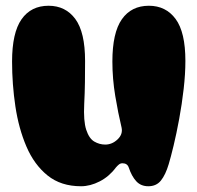

<svg xmlns="http://www.w3.org/2000/svg" viewBox="-20 -634 685 668"><path d="M262 14Q192 14 145.5 -23.5Q99 -61 72 -124Q45 -187 33.5 -264Q22 -341 22 -420Q22 -520 55 -567Q88 -614 149 -614Q208 -614 242 -568Q276 -522 276 -422Q276 -384 275.5 -347.5Q275 -311 273 -272Q270 -213 280 -182.5Q290 -152 308 -141.5Q326 -131 346 -131Q370 -131 389 -149Q408 -167 403 -190Q391 -240 381 -300Q371 -360 371 -420Q371 -520 404 -567Q437 -614 498 -614Q557 -614 591 -568Q625 -522 625 -422Q625 -377 619 -324.5Q613 -272 603.5 -220.5Q594 -169 584 -127.5Q574 -86 567 -63Q556 -26 540 -6Q524 14 496 14Q470 14 454 -3.5Q438 -21 428 -51Q423 -66 406 -66Q399 -66 393.5 -61.5Q388 -57 383 -51Q360 -20 327 -3Q294 14 262 14Z"/></svg>

Font: Matemasie
Style: Regular
Weight: 400
Designer: Adam Yeo
Version: Version 1.001; ttfautohint (v1.8.4.7-5d5b)